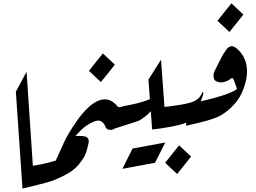

<svg xmlns="http://www.w3.org/2000/svg" viewBox="-20 -1109 1503 1129"><path d="M73.2 -569.8 136.2 -687 174.3 -118.2 112.3 0Z M308.1 -165Q321.3 -193.8 346.2 -249.5Q371.1 -305.2 397.5 -305.2Q415.5 -311 461.9 -309.1Q508.3 -307.1 501 -269.5Q489.3 -212.4 477.3 -190.9Q465.3 -169.4 441.9 -140.1Q412.1 -104 351.6 -74.2Q300.8 -48.3 252.4 -35.2Q204.1 -22 152.3 -9.8Q142.1 -7.3 132.3 -4.9Q122.6 -2.4 112.3 0L134.8 -128.9Q225.6 -139.2 308.1 -165Z M655.3 -729Q634.8 -702.6 614.3 -677.2Q593.8 -651.9 573.2 -626.5L502.9 -692.4Q522.9 -718.3 543.7 -743.7Q564.5 -769 585 -794.9Z M537.1 -396Q488.8 -377.4 450.7 -338.4Q412.6 -299.3 381.8 -255.4L352.1 -263.2V-263.7Q363.8 -288.6 385.7 -326.7Q407.7 -364.7 435.5 -403.3Q465.8 -445.3 497.1 -475.1Q524.9 -501.5 554.9 -515.4Q585 -529.3 614.3 -522.9Q646.5 -515.1 673.8 -480.5Q679.7 -479 679.7 -479L712.9 -483.9L650.4 -349.6Q645.5 -348.1 640.6 -347.2Q635.7 -346.2 631.3 -345.2Q605 -344.2 598.6 -367.7Q577.6 -411.6 537.1 -396Z M891.6 -151.9Q843.3 -143.1 795.4 -134Q747.6 -125 699.7 -116.2L759.3 -235.4Q863.8 -253.9 951.7 -271Z M853 -641.1 926.8 -758.3 948.2 -464.8 874.5 -347.7 866.7 -455.1Q837.4 -421.4 793.9 -397.9L637.7 -347.7L703.1 -484.4Q742.7 -491.2 783.2 -500.7Q823.7 -510.3 861.3 -526.4Z M1103.5 -188.5Q1083 -162.1 1062.5 -136.7Q1042 -111.3 1021.5 -85.9L951.2 -151.9Q971.2 -177.7 991.9 -203.1Q1012.7 -228.5 1033.2 -254.4Z M1081.5 -372.1H1080.6Q1076.2 -372.1 1076.2 -377.4Q1076.2 -381.3 1079.1 -389.2Q1044.9 -375 981.7 -363.3Q918.5 -351.6 875 -347.7L896 -474.6Q1083.5 -492.2 1127.4 -516.6Q1156.7 -533.2 1169.9 -565.4Q1172.4 -568.8 1173.8 -568.8Q1175.3 -568.8 1175.3 -563.5Q1175.3 -554.2 1174.3 -551.8Q1163.1 -516.6 1141.1 -464.4Q1119.1 -412.1 1081.5 -372.1Z M1411.1 -1023.4Q1390.6 -997.1 1370.1 -971.7Q1349.6 -946.3 1329.1 -920.9L1258.8 -986.8Q1278.8 -1012.7 1299.6 -1038.1Q1320.3 -1063.5 1340.8 -1089.4Z M1360.8 -499.5Q1319.8 -452.6 1271 -426.8Q1222.2 -400.9 1072.8 -369.6L1094.7 -498.5Q1325.7 -547.4 1373.5 -585.4L1361.3 -621.6Q1351.6 -650.9 1344.2 -650.9Q1342.3 -650.9 1340.8 -648.9Q1325.2 -635.3 1299.8 -627.4Q1290 -624.5 1280.3 -624.5Q1265.1 -624.5 1250.5 -631.8Q1236.3 -638.7 1235.8 -659.2Q1235.4 -660.6 1235.4 -662.1Q1235.4 -680.2 1243.2 -693.8Q1259.3 -724.1 1274.7 -756.6Q1290 -789.1 1310.5 -816.9Q1325.7 -837.4 1342.8 -837.4Q1353.5 -837.4 1365.2 -829.1Q1395 -807.6 1414.1 -771Q1432.6 -734.4 1432.6 -689.9Q1432.6 -661.1 1424.8 -629.4Q1404.8 -548.3 1360.8 -499.5Z"/></svg>

Font: Aref Ruqaa
Style: Regular
Weight: 400
Designer: Abdullah Aref
Version: Version 1.002